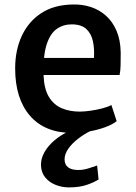

<svg xmlns="http://www.w3.org/2000/svg" viewBox="-20 -584 605 855"><path d="M303 8Q180 8 113.8 -68.2Q47.5 -144.5 47.5 -279.5Q47.5 -360.5 77.2 -424.5Q107 -488.5 164.2 -525.8Q221.5 -563 305 -564Q347.5 -565 385.2 -552.5Q423 -540 452.2 -513.8Q481.5 -487.5 499 -446.8Q516.5 -406 517.5 -350Q517.5 -319 517 -293.8Q516.5 -268.5 512.5 -250H119.5L129.5 -326H398.5Q401 -366 393.8 -400.2Q386.5 -434.5 364.2 -455Q342 -475.5 299 -475.5Q261.5 -475.5 232.2 -454.8Q203 -434 187.2 -384.2Q171.5 -334.5 174 -247.5Q176.5 -187.5 198 -152.2Q219.5 -117 255 -102Q290.5 -87 335 -87Q355.5 -87 383.5 -91Q411.5 -95 437 -101.8Q462.5 -108.5 476 -116.5L499.5 -44.5Q481 -29.5 449 -17.8Q417 -6 378.8 1Q340.5 8 303 8ZM287 250.5Q255.5 250.5 227.5 239.2Q199.5 228 181.5 206.2Q163.5 184.5 162.5 152.5Q161.5 123 177.8 94Q194 65 222.8 40.8Q251.5 16.5 288 0L321 -15L381.5 0Q354 13.5 327.5 34Q301 54.5 284.2 78.2Q267.5 102 267.5 126Q268 150 283.8 161.5Q299.5 173 329 173Q352 173 375.8 165.2Q399.5 157.5 412.5 153L419 215Q399.5 228 366.5 239.2Q333.5 250.5 287 250.5Z"/></svg>

Font: Merriweather Sans Medium
Style: Regular
Weight: 500
Designer: Eben Sorkin
Foundry: Eben Sorkin
Version: Version 2.001